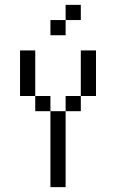

<svg xmlns="http://www.w3.org/2000/svg" viewBox="-20 -770 478 790"><path d="M312.5 -562.5H375V-375H312.5ZM250 -375H312.5V-312.5H250ZM187.5 -312.5H250V0H187.5ZM125 -375H187.5V-312.5H125ZM62.5 -562.5H125V-375H62.5ZM187.5 -687.5H250V-625H187.5ZM250 -750H312.5V-687.5H250Z"/></svg>

Font: Pixel Operator
Style: Regular
Weight: 400
Designer: Jayvee Enaguas (HarvettFox96)
Version: 2016.04.25